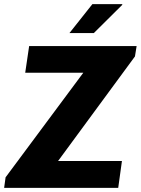

<svg xmlns="http://www.w3.org/2000/svg" viewBox="-32 -909 681 929"><path d="M-12 0 -5 -51 371 -557H90L109 -686H629L621 -636L249 -130H558L540 0ZM304 -749 415 -889H559L560 -886L422 -749Z"/></svg>

Font: Chivo Mono Medium
Style: Bold Italic
Weight: 700
Italic angle: -8.05°
Monospace: yes
Version: Version 1.008